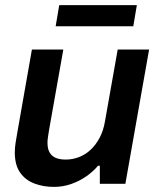

<svg xmlns="http://www.w3.org/2000/svg" viewBox="-20 -720 623 752"><path d="M191 12Q149 12 114 -1.5Q79 -15 58.5 -44.5Q38 -74 38 -123Q38 -141 41 -160.5Q44 -180 48 -202L105 -526H228L172 -210Q170 -196 168 -184Q166 -172 166 -161Q166 -136 175 -121.5Q184 -107 200 -101Q216 -95 237 -95Q264 -95 289 -104.5Q314 -114 334.5 -133Q355 -152 370 -180Q385 -208 391 -244L441 -526H564L471 0H371V-71H364Q345 -48 317.5 -29Q290 -10 258 1Q226 12 191 12ZM198 -617 212 -700H516L502 -617Z"/></svg>

Font: Archivo SemiBold SemiBold
Style: Italic
Weight: 600
Italic angle: -10°
Version: Version 2.001